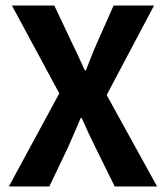

<svg xmlns="http://www.w3.org/2000/svg" viewBox="-20 -673 599 693"><path d="M12 0 194 -336 23 -653H176L238 -522Q249 -500 260.5 -475Q272 -450 286 -419H290Q302 -450 312 -475Q322 -500 332 -522L390 -653H536L365 -330L547 0H394L325 -140Q312 -166 300 -191.5Q288 -217 275 -247H271Q259 -217 247.5 -191.5Q236 -166 225 -140L158 0Z"/></svg>

Font: Assistant ExtraLight
Style: Bold
Weight: 700
Version: Version 3.000